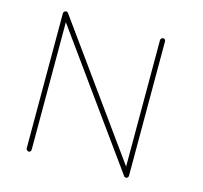

<svg xmlns="http://www.w3.org/2000/svg" viewBox="-102 -811 975 924"><g transform="rotate(15 385.5 -349.5)"><path d="M588.9 -8.8 128.9 -647.9V-13.2Q128.9 -7.8 125.5 -3.9Q122.1 0 117.2 0Q112.8 0 108.4 -4.2Q104 -8.3 104 -13.2V-682.1V-685.1Q104 -690.9 108.9 -695.8Q120.1 -702.1 127 -693.8L588.9 -51.8V-682.1Q588.9 -687 593.3 -690.9Q597.7 -694.8 602.1 -694.8Q606.9 -694.8 610.4 -691.2Q613.8 -687.5 613.8 -682.1V-13.2Q613.8 -7.8 610.4 -3.9Q606.9 0 602.1 0Q592.8 0 589.8 -7.8Q588.9 -7.8 588.9 -8.8Z"/></g></svg>

Font: Quicksand
Style: Light
Weight: 300
Designer: Andrew Paglinawan
Foundry: Andrew Paglinawan
Version: 1.002